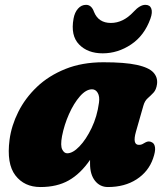

<svg xmlns="http://www.w3.org/2000/svg" viewBox="-20 -740 674 774"><path d="M528 -209Q513 -156 540 -156Q549 -156 554 -159Q559 -162 566.5 -166Q580 -173.5 593 -166Q603 -161 605 -145.2Q607 -129.5 597 -101Q578.5 -48 530.5 -17Q482.5 14 415 14Q383 14 363 -11.2Q343 -36.5 343 -80Q343 -88 343 -95.5Q304.5 -39.5 257.2 -12.8Q210 14 143 14Q78 14 42 -33Q6 -80 18.5 -176.5Q26 -233.5 53.8 -289Q81.5 -344.5 129 -389.8Q176.5 -435 243.8 -462Q311 -489 397 -489Q483 -489 531.2 -478.5Q579.5 -468 598 -448.2Q616.5 -428.5 613 -401Q610 -378.5 598.8 -366.5Q587.5 -354.5 575.5 -344Q563.5 -333.5 558 -314ZM230 -191Q223 -153 230.8 -137.5Q238.5 -122 251 -122Q273.5 -122 300.2 -149.8Q327 -177.5 349.2 -223.8Q371.5 -270 379 -326Q382.5 -351 374 -365.5Q365.5 -380 351 -380Q327 -380 302.2 -351.8Q277.5 -323.5 258.2 -280.2Q239 -237 230 -191ZM427 -647.5Q476.5 -647.5 518 -692Q544 -720.5 566 -720.5Q584.5 -720.5 590 -705.2Q595.5 -690 586.5 -665Q562 -596.5 508.5 -560.8Q455 -525 394 -525Q333.5 -525 298.8 -560.8Q264 -596.5 276.5 -665Q281 -690 294.5 -705.2Q308 -720.5 327 -720.5Q349 -720.5 359 -692Q377 -647.5 427 -647.5Z"/></svg>

Font: Fraunces 9pt S100 Black
Style: Italic
Weight: 900
Italic angle: -16°
Version: Version 1.000; ttfautohint (v1.8.3)